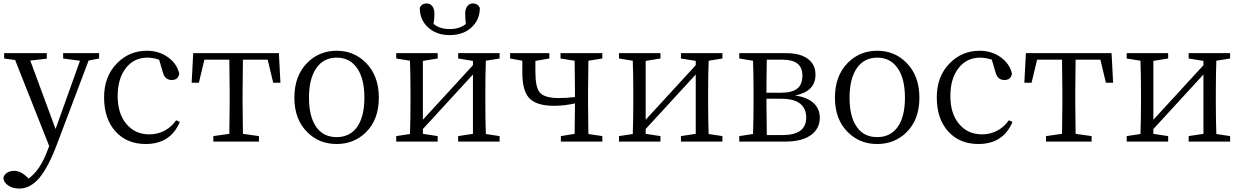

<svg xmlns="http://www.w3.org/2000/svg" viewBox="-24 -823 7219 1116"><path d="M89 273Q51 273 25 256Q-3 238 -4 210Q0 191 19 180Q36 170 59 170Q96 170 134 207L142 215Q210 167 253 49L262 26L64 -474L0 -483V-514H248V-482L152 -471L299 -73L441 -470L343 -483V-514H552V-483L491 -471L307 16Q256 151 203 213Q151 273 89 273Z M823 14Q713 14 647 -59.5Q581 -133 581 -257Q581 -380 657 -456Q728 -528 830 -528Q899 -528 951.5 -491Q1004 -454 1018 -395Q1012 -358 974 -358Q935 -358 923 -401L901 -476Q865 -488 833 -488Q756 -488 709 -429Q660 -368 660 -264.5Q660 -161 712 -101Q762 -42 844 -42Q892 -42 932.5 -63.5Q973 -85 1000 -124L1021 -114Q967 14 823 14Z M1216 0V-32L1309 -45Q1311 -155 1311 -228V-286Q1311 -366 1309 -476H1164L1132 -342H1090L1099 -514H1597L1606 -342H1564L1532 -476H1388Q1386 -366 1386 -286V-228Q1386 -155 1388 -45L1481 -32V0Z M1764 -53Q1687 -127 1687 -255.5Q1687 -384 1764 -460Q1833 -528 1933 -528Q2032 -528 2101 -460Q2178 -384 2178 -255.5Q2178 -127 2102 -53Q2033 14 1932.5 14Q1832 14 1764 -53ZM2051 -84Q2094 -144 2094 -255Q2094 -366 2051.5 -427Q2009 -488 1933 -488Q1857 -488 1814.5 -427Q1772 -366 1772 -255Q1772 -144 1815 -84Q1856 -26 1932.5 -26Q2009 -26 2051 -84Z M2279 0V-32L2359 -44Q2362 -128 2362 -228V-286Q2362 -388 2359 -470L2279 -483V-514H2520V-483L2434 -469V-127L2725 -444V-469L2639 -483V-514H2880V-483L2800 -470Q2797 -388 2797 -286V-228Q2797 -128 2800 -44L2880 -32V0H2639V-32L2725 -45V-390L2434 -73V-45L2520 -32V0ZM2463 -665Q2416 -709 2416 -777Q2427 -803 2455 -803Q2475 -803 2487 -789Q2501 -773 2501 -744Q2501 -712 2496 -684Q2532 -654 2590 -654Q2647 -654 2684 -684Q2680 -707 2680 -744Q2680 -773 2694 -789Q2706 -803 2725 -803Q2753 -803 2765 -777Q2765 -709 2718 -665Q2669 -619 2590 -619Q2511 -619 2463 -665Z M3236 0V-32L3316 -45Q3318 -149 3318 -222Q3256 -208 3196 -208Q3092 -208 3050 -255Q3012 -298 3012 -403V-470L2941 -483V-514H3169V-483L3088 -469Q3088 -437 3088 -405Q3088 -316 3113 -286Q3140 -253 3225 -253Q3270 -253 3318 -259V-286Q3318 -360 3316 -470L3234 -483V-514H3477V-483L3396 -470Q3394 -360 3394 -286V-228Q3394 -156 3396 -44L3477 -32V0Z M3574 0V-32L3654 -44Q3657 -128 3657 -228V-286Q3657 -388 3654 -470L3574 -483V-514H3815V-483L3729 -469V-127L4020 -444V-469L3934 -483V-514H4175V-483L4095 -470Q4092 -388 4092 -286V-228Q4092 -128 4095 -44L4175 -32V0H3934V-32L4020 -45V-390L3729 -73V-45L3815 -32V0Z M4273 0V-32L4353 -44Q4356 -127 4356 -228V-286Q4356 -388 4353 -470L4273 -483V-514H4546Q4628 -514 4673 -480Q4716 -447 4716 -389Q4716 -291 4597 -268Q4670 -258 4707 -222Q4741 -189 4741 -138Q4741 -79 4695 -42Q4642 0 4540 0ZM4433 -38H4524Q4662 -38 4662 -139Q4662 -249 4517 -249H4431V-228Q4431 -150 4433 -38ZM4431 -284H4515Q4580 -284 4610 -308Q4640 -332 4640 -384Q4640 -476 4526 -476H4433Q4431 -370 4431 -284Z M4906 -53Q4829 -127 4829 -255.5Q4829 -384 4906 -460Q4975 -528 5075 -528Q5174 -528 5243 -460Q5320 -384 5320 -255.5Q5320 -127 5244 -53Q5175 14 5074.5 14Q4974 14 4906 -53ZM5193 -84Q5236 -144 5236 -255Q5236 -366 5193.5 -427Q5151 -488 5075 -488Q4999 -488 4956.5 -427Q4914 -366 4914 -255Q4914 -144 4957 -84Q4998 -26 5074.5 -26Q5151 -26 5193 -84Z M5663 14Q5553 14 5487 -59.5Q5421 -133 5421 -257Q5421 -380 5497 -456Q5568 -528 5670 -528Q5739 -528 5791.5 -491Q5844 -454 5858 -395Q5852 -358 5814 -358Q5775 -358 5763 -401L5741 -476Q5705 -488 5673 -488Q5596 -488 5549 -429Q5500 -368 5500 -264.5Q5500 -161 5552 -101Q5602 -42 5684 -42Q5732 -42 5772.5 -63.5Q5813 -85 5840 -124L5861 -114Q5807 14 5663 14Z M6056 0V-32L6149 -45Q6151 -155 6151 -228V-286Q6151 -366 6149 -476H6004L5972 -342H5930L5939 -514H6437L6446 -342H6404L6372 -476H6228Q6226 -366 6226 -286V-228Q6226 -155 6228 -45L6321 -32V0Z M6525 0V-32L6605 -44Q6608 -128 6608 -228V-286Q6608 -388 6605 -470L6525 -483V-514H6766V-483L6680 -469V-127L6971 -444V-469L6885 -483V-514H7126V-483L7046 -470Q7043 -388 7043 -286V-228Q7043 -128 7046 -44L7126 -32V0H6885V-32L6971 -45V-390L6680 -73V-45L6766 -32V0Z"/></svg>

Font: GenRyuMin TW R
Style: Regular
Weight: 400
Version: Version 1.501;PS 1;hotconv 16.6.51;makeotf.lib2.5.65220